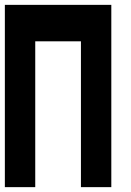

<svg xmlns="http://www.w3.org/2000/svg" viewBox="-20 -750 540 790"><path d="M0 20V-730H438V20H313V-580H125V20Z"/></svg>

Font: 2P VHS
Style: Regular
Weight: 400
Designer: CodeMan38
Foundry: CodeMan38
Version: Version 3.000